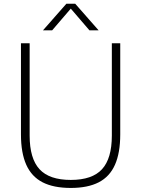

<svg xmlns="http://www.w3.org/2000/svg" viewBox="-20 -964 732 994"><path d="M346.5 9Q257.5 9 200.5 -20.2Q143.5 -49.5 116 -111Q88.5 -172.5 88.5 -268V-740H133.5V-262Q133.5 -143.5 184.5 -88Q235.5 -32.5 346.5 -32.5Q457.5 -32.5 508.2 -88Q559 -143.5 559 -262V-740H602.5V-268Q602.5 -172.5 575.2 -111Q548 -49.5 491.2 -20.2Q434.5 9 346.5 9ZM202.5 -807 323.5 -944.5H369.5L490.5 -807H443L339.5 -927.5H353.5L250 -807Z"/></svg>

Font: Encode Sans Condensed Thin ExtraLight
Style: Regular
Weight: 250
Version: Version 3.002